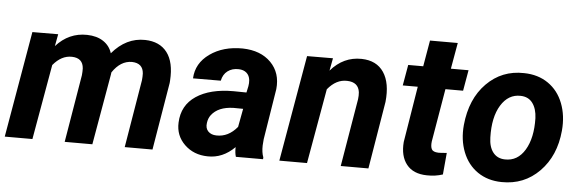

<svg xmlns="http://www.w3.org/2000/svg" viewBox="-45 -800 2880 952"><g transform="rotate(5 1394.5 -324.0)"><path d="M221.2 -528.8 210 -468.8Q273.9 -540 364.7 -538.1Q413.6 -537.1 445.8 -515.6Q478 -494.1 489.3 -457.5Q559.1 -540 653.3 -538.1Q726.1 -536.6 762.9 -488.3Q799.8 -439.9 793.9 -348.6L793 -336.4L736.8 0H598.6L654.8 -337.4Q656.7 -355.5 656.2 -371.1Q652.8 -422.4 597.7 -423.8Q541 -423.8 500.5 -363.3L499 -352.1L437.5 0H299.8L356 -336.4Q357.9 -354.5 357.4 -370.1Q354 -421.9 299.3 -423.3Q247.1 -424.8 205.1 -374L139.2 0H1.5L92.8 -528.3Z M1151.9 0Q1145.5 -20 1146.5 -47.9Q1086.9 11.7 1011.7 9.8Q942.4 8.8 896.7 -35.4Q851.1 -79.6 854 -144.5Q857.4 -231 926.5 -277.1Q995.6 -323.2 1111.8 -323.2L1176.3 -322.3L1183.1 -354Q1186 -370.1 1184.6 -384.8Q1182.1 -407.7 1167.2 -420.7Q1152.3 -433.6 1127.9 -434.1Q1095.7 -435.1 1073.2 -418.2Q1050.8 -401.4 1044.4 -369.6L906.2 -369.1Q909.7 -444.8 975.8 -491.9Q1042 -539.1 1139.2 -538.1Q1229 -536.1 1279.8 -484.6Q1330.6 -433.1 1322.3 -352.1L1281.7 -99.1L1279.3 -67.9Q1278.3 -33.2 1287.6 -9.3L1287.1 0ZM1045.9 -97.2Q1105.5 -95.2 1149.9 -148.9L1167 -240.2L1119.1 -240.7Q1043 -238.8 1009.3 -194.3Q997.1 -178.2 994.1 -154.8Q990.2 -128.4 1005.1 -113Q1020 -97.7 1045.9 -97.2Z M1588.9 -528.8 1577.1 -466.3Q1640.6 -540 1731 -538.1Q1805.7 -536.6 1841.3 -483.4Q1877 -430.2 1867.2 -335.9L1811.5 0H1673.8L1730.5 -337.4Q1732.9 -356.4 1731.4 -372.1Q1725.1 -421.9 1668.9 -423.3Q1614.7 -425.3 1571.8 -373L1505.9 0H1368.2L1460 -528.3Z M2198.7 -658.2 2175.8 -528.3H2263.7L2245.6 -424.8H2157.7L2112.8 -160.2Q2109.9 -135.3 2116.7 -122.1Q2123.5 -108.9 2149.9 -107.9Q2157.7 -107.4 2191.9 -110.4L2182.1 -2.4Q2145.5 9.8 2103 8.8Q2035.2 7.8 2002 -33.7Q1968.8 -75.2 1974.6 -146L2020 -424.8H1945.3L1963.4 -528.3H2038.1L2060.5 -658.2Z M2539.6 -538.1Q2609.4 -537.1 2659.9 -502.2Q2710.4 -467.3 2734.1 -406Q2757.8 -344.7 2751 -270Q2739.7 -144 2663.3 -66.2Q2586.9 11.7 2474.6 9.8Q2405.8 8.8 2355.5 -25.6Q2305.2 -60.1 2281.2 -121.1Q2257.3 -182.1 2264.2 -255.9Q2276.9 -386.7 2353 -463.9Q2429.2 -541 2539.6 -538.1ZM2400.4 -205.6Q2401.4 -158.7 2422.4 -131.6Q2443.4 -104.5 2481.4 -103.5Q2544.9 -101.6 2581.1 -161.9Q2617.2 -222.2 2614.7 -320.3Q2612.8 -367.2 2592 -395.3Q2571.3 -423.3 2532.7 -424.3Q2471.2 -426.3 2434.3 -366.5Q2397.5 -306.6 2400.4 -205.6Z"/></g></svg>

Font: RobotoDraft
Style: Bold Italic
Weight: 700
Italic angle: -12°
Version: Version 2.001150; 2014